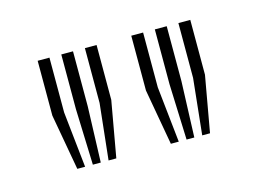

<svg xmlns="http://www.w3.org/2000/svg" viewBox="-45 -868 455 340"><g transform="rotate(-15 183.0 -698.5)"><path d="M118.8 -597 129.8 -699.5V-800H151.2V-699.5L133 -597ZM61.5 -597 43.2 -699.5V-800H64.8V-699.5L75.8 -597ZM90 -597 86.5 -699.5V-800H108V-699.5L104.5 -597ZM290.5 -597 301.2 -699.5V-800H323V-699.5L304.8 -597ZM233 -597 214.8 -699.5V-800H236.5V-699.5L247.5 -597ZM261.8 -597 258 -699.5V-800H279.8V-699.5L276 -597Z"/></g></svg>

Font: Big Shoulders Inline Display
Style: Bold
Weight: 700
Designer: Patric King
Foundry: XO Type Co
Version: Version 1.000